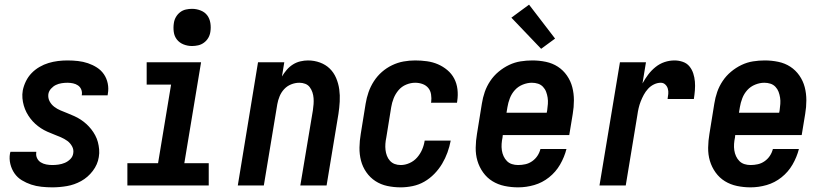

<svg xmlns="http://www.w3.org/2000/svg" viewBox="-20 -798 3540 826"><path d="M205 8Q182 8 158.5 5.5Q135 3 114 -4Q93 -11 74 -22.5Q55 -34 42.5 -52Q30 -70 24.5 -92.5Q19 -115 23 -138Q24 -140 24 -141.5Q24 -143 25 -145H136Q136 -144 136 -143.5Q136 -143 136 -142Q134 -129 139.5 -117.5Q145 -106 155.5 -99.5Q166 -93 179 -90.5Q192 -88 205 -88Q218 -88 232 -90Q246 -92 259 -97.5Q272 -103 282.5 -113.5Q293 -124 295 -138Q298 -154 290 -168.5Q282 -183 269.5 -192Q257 -201 242 -207.5Q227 -214 212.5 -219.5Q198 -225 183.5 -231.5Q169 -238 156 -246.5Q143 -255 131.5 -265.5Q120 -276 110.5 -288.5Q101 -301 94 -314.5Q87 -328 82.5 -343.5Q78 -359 76.5 -375.5Q75 -392 78 -409Q82 -429 91.5 -448.5Q101 -468 116 -483.5Q131 -499 150 -510Q169 -521 189 -527Q209 -533 229.5 -535.5Q250 -538 270 -538Q293 -538 315.5 -535.5Q338 -533 358.5 -526Q379 -519 397 -507.5Q415 -496 427 -478.5Q439 -461 443.5 -439Q448 -417 444 -395Q444 -393 443.5 -391.5Q443 -390 443 -388H331Q332 -388 332 -389Q332 -390 332 -390Q334 -402 329.5 -413Q325 -424 315.5 -430.5Q306 -437 294 -439.5Q282 -442 270 -442Q258 -442 245 -440Q232 -438 220.5 -432.5Q209 -427 199.5 -416.5Q190 -406 188 -393Q186 -376 193.5 -362Q201 -348 213.5 -338.5Q226 -329 240.5 -323Q255 -317 270 -311Q285 -305 299.5 -298.5Q314 -292 327 -283.5Q340 -275 351.5 -264.5Q363 -254 372.5 -242Q382 -230 389.5 -216Q397 -202 401 -187Q405 -172 406.5 -155.5Q408 -139 405 -122Q400 -90 379 -62.5Q358 -35 329 -19Q300 -3 268 2.5Q236 8 205 8Z M528 0V-96H660L716 -434H611V-530H845L773 -96H878V0ZM806 -600Q787 -600 769.5 -607Q752 -614 741 -628Q730 -642 727.5 -661Q725 -680 728 -699Q730 -713 737 -725Q744 -737 755 -745.5Q766 -754 779.5 -757Q793 -760 806 -760Q825 -760 843 -753Q861 -746 871.5 -732Q882 -718 885 -699Q888 -680 885 -661Q883 -647 876 -635Q869 -623 857.5 -614.5Q846 -606 832.5 -603Q819 -600 806 -600Z M1003 0 1090 -530H1203L1193 -469Q1202 -484 1213.5 -497.5Q1225 -511 1240 -520.5Q1255 -530 1272 -534Q1289 -538 1305 -538Q1332 -538 1356.5 -529Q1381 -520 1398.5 -503Q1416 -486 1426 -462.5Q1436 -439 1439.5 -413.5Q1443 -388 1441.5 -361Q1440 -334 1436 -308L1385 0H1272L1326 -323Q1328 -337 1329 -350Q1330 -363 1329 -376Q1328 -389 1324 -401Q1320 -413 1312.5 -423Q1305 -433 1293 -437.5Q1281 -442 1268 -442Q1250 -442 1232.5 -435Q1215 -428 1202.5 -414.5Q1190 -401 1183 -384Q1176 -367 1173 -350L1115 0Z M1704 8Q1674 8 1646 2Q1618 -4 1595 -19Q1572 -34 1556 -57Q1540 -80 1533 -107Q1526 -134 1526.5 -163.5Q1527 -193 1532 -222L1553 -352Q1557 -377 1565.5 -401.5Q1574 -426 1588.5 -448.5Q1603 -471 1623 -488.5Q1643 -506 1667 -517.5Q1691 -529 1716 -533.5Q1741 -538 1766 -538Q1792 -538 1817 -534.5Q1842 -531 1864 -521.5Q1886 -512 1904.5 -496.5Q1923 -481 1934 -460Q1945 -439 1948 -414Q1951 -389 1947 -363Q1947 -361 1946.5 -359.5Q1946 -358 1946 -356H1834Q1834 -357 1834.5 -357.5Q1835 -358 1835 -359Q1837 -375 1834.5 -391.5Q1832 -408 1822.5 -419.5Q1813 -431 1798 -436.5Q1783 -442 1766 -442Q1747 -442 1727.5 -434Q1708 -426 1694.5 -410Q1681 -394 1673.5 -375Q1666 -356 1663 -337L1642 -207Q1639 -193 1638 -179.5Q1637 -166 1638.5 -153Q1640 -140 1644.5 -128Q1649 -116 1657.5 -106.5Q1666 -97 1678 -92.5Q1690 -88 1704 -88Q1723 -88 1742 -96.5Q1761 -105 1774.5 -120.5Q1788 -136 1796 -154.5Q1804 -173 1807 -193H1919Q1914 -167 1905 -142Q1896 -117 1882 -93.5Q1868 -70 1848.5 -50Q1829 -30 1805.5 -16.5Q1782 -3 1755.5 2.5Q1729 8 1704 8Z M2209 8Q2179 8 2150.5 2Q2122 -4 2098.5 -18.5Q2075 -33 2058.5 -56Q2042 -79 2034 -106Q2026 -133 2026.5 -163Q2027 -193 2032 -222L2053 -352Q2057 -378 2065.5 -402.5Q2074 -427 2089 -449.5Q2104 -472 2125 -489.5Q2146 -507 2170 -518.5Q2194 -530 2219.5 -534Q2245 -538 2270 -538Q2300 -538 2328.5 -532Q2357 -526 2380 -511Q2403 -496 2419 -473Q2435 -450 2442 -423Q2449 -396 2449 -366.5Q2449 -337 2444 -308L2429 -217H2143L2142 -207Q2139 -193 2138 -179Q2137 -165 2139 -151.5Q2141 -138 2146.5 -126Q2152 -114 2161 -105Q2170 -96 2182.5 -92Q2195 -88 2209 -88Q2225 -88 2240.5 -91.5Q2256 -95 2269.5 -104.5Q2283 -114 2292 -127.5Q2301 -141 2305 -157H2417Q2408 -122 2389.5 -90Q2371 -58 2342 -35Q2313 -12 2278.5 -2Q2244 8 2209 8ZM2159 -313H2332L2334 -323Q2336 -337 2337 -351Q2338 -365 2336 -378Q2334 -391 2329.5 -403Q2325 -415 2316 -424.5Q2307 -434 2294.5 -438Q2282 -442 2268 -442Q2249 -442 2229 -434Q2209 -426 2195 -410.5Q2181 -395 2173.5 -375.5Q2166 -356 2163 -337ZM2308 -588 2180 -722 2256 -778 2368 -632Z M2559 0 2647 -530H2759L2744 -439Q2755 -459 2768.5 -477Q2782 -495 2800 -509.5Q2818 -524 2839 -531Q2860 -538 2882 -538Q2900 -538 2917.5 -532Q2935 -526 2946 -512.5Q2957 -499 2962.5 -482Q2968 -465 2969.5 -447Q2971 -429 2969.5 -410Q2968 -391 2965 -372H2852Q2854 -383 2855 -394.5Q2856 -406 2853 -416.5Q2850 -427 2842 -434.5Q2834 -442 2823 -442Q2808 -442 2793.5 -435Q2779 -428 2768 -416Q2757 -404 2749.5 -390Q2742 -376 2736.5 -362Q2731 -348 2727.5 -333Q2724 -318 2722 -303L2672 0Z M3209 8Q3179 8 3150.5 2Q3122 -4 3098.5 -18.5Q3075 -33 3058.5 -56Q3042 -79 3034 -106Q3026 -133 3026.5 -163Q3027 -193 3032 -222L3053 -352Q3057 -378 3065.5 -402.5Q3074 -427 3089 -449.5Q3104 -472 3125 -489.5Q3146 -507 3170 -518.5Q3194 -530 3219.5 -534Q3245 -538 3270 -538Q3300 -538 3328.5 -532Q3357 -526 3380 -511Q3403 -496 3419 -473Q3435 -450 3442 -423Q3449 -396 3449 -366.5Q3449 -337 3444 -308L3429 -217H3143L3142 -207Q3139 -193 3138 -179Q3137 -165 3139 -151.5Q3141 -138 3146.5 -126Q3152 -114 3161 -105Q3170 -96 3182.5 -92Q3195 -88 3209 -88Q3225 -88 3240.5 -91.5Q3256 -95 3269.5 -104.5Q3283 -114 3292 -127.5Q3301 -141 3305 -157H3417Q3408 -122 3389.5 -90Q3371 -58 3342 -35Q3313 -12 3278.5 -2Q3244 8 3209 8ZM3159 -313H3332L3334 -323Q3336 -337 3337 -351Q3338 -365 3336 -378Q3334 -391 3329.5 -403Q3325 -415 3316 -424.5Q3307 -434 3294.5 -438Q3282 -442 3268 -442Q3249 -442 3229 -434Q3209 -426 3195 -410.5Q3181 -395 3173.5 -375.5Q3166 -356 3163 -337Z"/></svg>

Font: Iosevka Curly Oblique
Style: Bold
Weight: 700
Italic angle: -9°
Monospace: yes
Designer: Belleve Invis
Foundry: Belleve Invis
Version: Version 11.1.0; ttfautohint (v1.8.3)